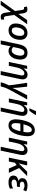

<svg xmlns="http://www.w3.org/2000/svg" viewBox="2152 -3112 1082 5664"><g transform="rotate(90 2693.0 -280.0)"><path d="M-118.7 240.2 185.5 -182.1 156.7 -381.3Q151.4 -418.9 140.1 -434.3Q128.9 -449.7 107.4 -449.7Q98.6 -449.7 90.6 -447.5Q82.5 -445.3 73.2 -442.4L53.2 -530.8Q70.3 -537.6 92.3 -542.5Q114.3 -547.4 135.3 -547.4Q192.9 -547.4 220 -513.9Q247.1 -480.5 256.3 -413.6L273.4 -280.3L452.1 -540.5H576.2L302.2 -159.7L337.4 76.2Q342.8 112.8 355.5 128.7Q368.2 144.5 394 144.5Q412.6 144.5 438.5 137.7V226.6Q421.9 232.4 402.6 236.3Q383.3 240.2 359.9 240.2Q298.3 240.2 271.2 203.6Q244.1 167 234.9 100.1L212.9 -62L7.3 240.2Z M757.3 8.8Q664.6 8.8 609.1 -46.9Q553.7 -102.5 553.7 -199.2Q553.7 -266.6 571.5 -329.3Q589.4 -392.1 624.5 -441.9Q659.7 -491.7 711.9 -520.5Q764.2 -549.3 833 -549.3Q927.2 -549.3 981.4 -492.9Q1035.6 -436.5 1035.6 -337.9Q1035.6 -272 1018.6 -210Q1001.5 -147.9 966.8 -98.6Q932.1 -49.3 879.9 -20.3Q827.6 8.8 757.3 8.8ZM765.6 -85Q811.5 -85 846.2 -118.7Q880.9 -152.3 900.4 -210.7Q919.9 -269 919.9 -342.8Q919.9 -387.2 899.2 -421.4Q878.4 -455.6 828.1 -455.6Q790 -455.6 760.5 -433.3Q731 -411.1 710.4 -373.8Q689.9 -336.4 679.4 -290.5Q668.9 -244.6 668.9 -197.3Q668.9 -143.1 693.6 -114Q718.3 -85 765.6 -85Z M1054.7 239.7 1168.5 -299.8Q1183.6 -372.1 1211.7 -428.7Q1239.7 -485.4 1290 -517.8Q1340.3 -550.3 1422.9 -550.3Q1518.1 -550.3 1568.1 -494.1Q1618.2 -438 1618.2 -339.8Q1618.2 -274.9 1602.1 -212.4Q1585.9 -149.9 1553.7 -99.9Q1521.5 -49.8 1473.4 -20Q1425.3 9.8 1361.3 9.8Q1314.9 9.8 1281.5 -7.3Q1248 -24.4 1224.6 -51.3Q1219.2 -13.2 1212.6 22.5Q1206.1 58.1 1198.2 98.6L1168 239.7ZM1346.7 -83.5Q1386.2 -83.5 1415.5 -108.6Q1444.8 -133.8 1464.1 -173.6Q1483.4 -213.4 1493.2 -258.1Q1502.9 -302.7 1502.9 -341.3Q1502.9 -395 1481.2 -426Q1459.5 -457 1415.5 -457Q1359.9 -457 1329.3 -413.1Q1298.8 -369.1 1281.7 -287.1L1248.5 -131.8Q1264.6 -110.4 1289.6 -96.9Q1314.5 -83.5 1346.7 -83.5Z M1957.5 240.2 2078.1 -328.1Q2082 -347.2 2084.5 -362.5Q2086.9 -377.9 2086.9 -391.1Q2086.9 -457 2022.5 -457Q1970.2 -457 1922.1 -397.7Q1874 -338.4 1851.6 -231L1802.7 0H1688.5L1803.2 -540.5H1892.1L1880.4 -438.5H1884.8Q1914.6 -481.4 1958.3 -516.1Q2002 -550.8 2063.5 -550.8Q2129.4 -550.8 2165.5 -512.7Q2201.7 -474.6 2201.7 -406.2Q2201.7 -385.7 2198.5 -363.3Q2195.3 -340.8 2190.9 -319.8L2071.8 240.2Z M2289.6 240.2Q2301.3 178.7 2324.5 116.5Q2347.7 54.2 2379.4 -6.8L2304.2 -540.5H2417.5L2446.8 -270.5Q2450.7 -232.9 2452.6 -190.4Q2454.6 -147.9 2454.6 -111.3H2458Q2472.7 -149.9 2493.2 -193.6Q2513.7 -237.3 2530.8 -271L2671.4 -540.5H2793.5L2517.1 -34.7Q2476.1 40 2450.4 106.4Q2424.8 172.9 2410.6 240.2Z M3034.2 240.2 3154.8 -328.1Q3158.7 -347.2 3161.1 -362.5Q3163.6 -377.9 3163.6 -391.1Q3163.6 -457 3099.1 -457Q3046.9 -457 2998.8 -397.7Q2950.7 -338.4 2928.2 -231L2879.4 0H2765.1L2879.9 -540.5H2968.8L2957 -438.5H2961.4Q2991.2 -481.4 3034.9 -516.1Q3078.6 -550.8 3140.1 -550.8Q3206.1 -550.8 3242.2 -512.7Q3278.3 -474.6 3278.3 -406.2Q3278.3 -385.7 3275.1 -363.3Q3272 -340.8 3267.6 -319.8L3148.4 240.2ZM3059.1 -606V-620.1Q3071.8 -644 3086.7 -676.3Q3101.6 -708.5 3115.7 -741.5Q3129.9 -774.4 3139.6 -801.3H3252V-788.6Q3239.7 -765.1 3219.7 -733.4Q3199.7 -701.7 3176 -668.5Q3152.3 -635.3 3128.9 -606Z M3558.1 9.8Q3465.8 9.8 3423.3 -47.4Q3380.9 -104.5 3380.9 -202.6Q3380.9 -245.1 3387 -298.3Q3393.1 -351.6 3405.8 -406.2Q3431.6 -518.6 3470 -599.1Q3508.3 -679.7 3565.2 -722.7Q3622.1 -765.6 3704.6 -765.6Q3787.6 -765.6 3833.3 -712.6Q3878.9 -659.7 3878.9 -548.3Q3878.9 -507.8 3873.3 -457.8Q3867.7 -407.7 3855 -349.1Q3831.5 -241.7 3793.7 -160.9Q3755.9 -80.1 3698.2 -35.2Q3640.6 9.8 3558.1 9.8ZM3527.3 -430.2H3752Q3758.8 -466.3 3762.5 -500Q3766.1 -533.7 3766.1 -565.4Q3766.1 -619.1 3748.3 -648.4Q3730.5 -677.7 3694.3 -677.7Q3637.7 -677.7 3597.2 -613.3Q3556.6 -548.8 3527.3 -430.2ZM3567.9 -78.1Q3625.5 -78.1 3664.6 -143.3Q3703.6 -208.5 3734.4 -339.8H3507.8Q3492.7 -258.8 3492.7 -195.8Q3492.7 -78.1 3567.9 -78.1Z M4189.9 240.2 4310.5 -328.1Q4314.5 -347.2 4316.9 -362.5Q4319.3 -377.9 4319.3 -391.1Q4319.3 -457 4254.9 -457Q4202.6 -457 4154.5 -397.7Q4106.4 -338.4 4084 -231L4035.2 0H3920.9L4035.6 -540.5H4124.5L4112.8 -438.5H4117.2Q4147 -481.4 4190.7 -516.1Q4234.4 -550.8 4295.9 -550.8Q4361.8 -550.8 4397.9 -512.7Q4434.1 -474.6 4434.1 -406.2Q4434.1 -385.7 4430.9 -363.3Q4427.7 -340.8 4423.3 -319.8L4304.2 240.2Z M4510.7 0 4625 -540.5H4739.7L4711.4 -412.6Q4704.1 -380.4 4694.6 -347.4Q4685.1 -314.5 4677.7 -289.6H4680.7L4924.3 -540.5H5056.2L4818.8 -302.7L4960.4 0H4833.5L4731 -230L4663.1 -180.7L4625.5 0Z M5236.8 9.8Q5144 9.8 5092.3 -27.8Q5040.5 -65.4 5040.5 -130.9Q5040.5 -201.2 5083.7 -236.6Q5127 -272 5193.8 -283.2V-286.6Q5161.1 -299.3 5138.7 -325.7Q5116.2 -352.1 5116.2 -392.6Q5116.2 -449.7 5146.7 -484.4Q5177.2 -519 5225.8 -534.7Q5274.4 -550.3 5328.6 -550.3Q5385.3 -550.3 5428 -540.3Q5470.7 -530.3 5505.4 -511.7L5468.3 -425.8Q5439.9 -440.4 5406.5 -450.9Q5373 -461.4 5332.5 -461.4Q5285.2 -461.4 5253.2 -443.6Q5221.2 -425.8 5221.2 -384.8Q5221.2 -356.9 5244.9 -340.6Q5268.6 -324.2 5318.8 -324.2H5381.8L5364.3 -238.8H5299.3Q5238.3 -238.8 5198.5 -218Q5158.7 -197.3 5158.7 -151.4Q5158.7 -119.6 5182.1 -100.1Q5205.6 -80.6 5255.4 -80.6Q5307.1 -80.6 5347.9 -93.8Q5388.7 -106.9 5422.4 -124V-29.3Q5390.6 -13.2 5344.5 -1.7Q5298.3 9.8 5236.8 9.8Z"/></g></svg>

Font: Open Sans SemiBold
Style: Italic
Weight: 600
Italic angle: -12°
Designer: Monotype Design Team
Foundry: Monotype Imaging Inc.
Version: Version 3.003; ttfautohint (v1.8.4)